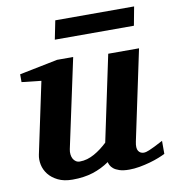

<svg xmlns="http://www.w3.org/2000/svg" viewBox="-78 -735 730 815"><g transform="rotate(-10 287.0 -327.5)"><path d="M571.8 -27.8Q561.5 -22.5 543.7 -15.4Q525.9 -8.3 504.2 -2.2Q482.4 3.9 459 8.1Q435.5 12.2 414.1 12.2Q388.2 12.2 372.1 6.8Q356 1.5 346.9 -6.1Q337.9 -13.7 334 -21.7Q330.1 -29.8 329.1 -35.2Q295.9 -12.2 257.3 0Q218.8 12.2 169.9 12.2Q132.8 12.2 107.2 -0.5Q81.5 -13.2 66.7 -32.2Q51.8 -51.3 47.1 -74Q42.5 -96.7 46.9 -117.2L111.8 -423.8L27.8 -433.1V-466.8L192.9 -500H262.2L180.2 -117.2Q177.7 -105.5 179 -94.7Q180.2 -84 184.6 -75.9Q189 -67.9 196.3 -63Q203.6 -58.1 212.9 -58.1Q229.5 -58.1 245.4 -62.7Q261.2 -67.4 276.1 -75.7Q291 -84 305.2 -94.7Q319.3 -105.5 333 -118.2L411.1 -487.8H543.9L461.9 -100.1Q456.1 -72.3 464.1 -60.1Q472.2 -47.9 487.8 -47.9Q491.7 -47.9 496.8 -49.1Q502 -50.3 511 -54Q520 -57.6 534.4 -64.7Q548.8 -71.8 571.8 -84ZM539.1 -585.9H198.2L214.4 -666.5H554.2Z"/></g></svg>

Font: Charis SIL
Style: Bold Italic
Weight: 700
Italic angle: -11°
Foundry: SIL International
Version: Version 4.112